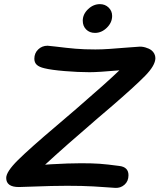

<svg xmlns="http://www.w3.org/2000/svg" viewBox="-20 -924 771 928"><path d="M492 -19Q483 -20 431 -23Q379 -26 304 -26Q235 -26 133 -22L71 -20Q10 -20 10 -64Q10 -94 66.5 -150Q123 -206 253 -316L350 -399Q498 -527 557 -584Q454 -575 413 -575Q357 -575 292 -580.5Q227 -586 195 -594Q169 -600 157.5 -611Q146 -622 146 -640Q146 -667 164.5 -685Q183 -703 210 -703Q212 -703 248 -699Q304 -692 345.5 -688.5Q387 -685 441 -685Q472 -685 508.5 -687.5Q545 -690 593 -694L648 -698Q664 -700 682 -695Q700 -690 712 -681Q721 -674 726 -664Q731 -654 731 -643Q731 -608 681 -557Q631 -506 515 -406L454 -354Q291 -214 198 -128L226 -130Q313 -135 372 -135Q425 -135 461 -132.5Q497 -130 556 -122Q601 -117 601 -77Q601 -48 581.5 -31Q562 -14 536 -16ZM380 -824Q380 -855 405.5 -879.5Q431 -904 463 -904Q488 -904 505 -887.5Q522 -871 522 -847Q522 -815 496.5 -790Q471 -765 439 -765Q413 -765 396.5 -781.5Q380 -798 380 -824Z"/></svg>

Font: Mali SemiBold
Style: Italic
Weight: 600
Italic angle: -10°
Version: Version 1.000; ttfautohint (v1.6)